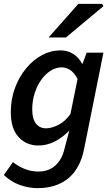

<svg xmlns="http://www.w3.org/2000/svg" viewBox="-21 -764 579 995"><path d="M174 211Q129 211 83 195Q37 179 -1 143L46 76Q73 98 107 111.5Q141 125 178 125Q231 125 265.5 94Q300 63 313 8L338 -87Q303 -51 262.5 -30.5Q222 -10 178 -10Q116 -10 75.5 -53.5Q35 -97 35 -183Q35 -250 56.5 -308Q78 -366 114.5 -410Q151 -454 197 -478.5Q243 -503 293 -503Q329 -503 358.5 -484.5Q388 -466 404 -434H407L428 -491H515L415 7Q395 109 333 160Q271 211 174 211ZM217 -99Q246 -99 281 -116.5Q316 -134 344 -173L381 -355Q364 -387 343 -401Q322 -415 299 -415Q269 -415 241.5 -397.5Q214 -380 192.5 -350Q171 -320 158.5 -280.5Q146 -241 146 -197Q146 -148 165.5 -123.5Q185 -99 217 -99ZM231 -570 385 -744H508L515 -732L321 -570Z"/></svg>

Font: Source Sans 3 ExtraLight SemiBold
Style: Italic
Weight: 600
Italic angle: -11°
Version: Version 3.052;hotconv 1.1.0;makeotfexe 2.6.0